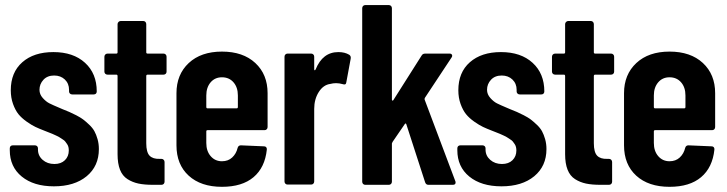

<svg xmlns="http://www.w3.org/2000/svg" viewBox="-20 -720 2833 748"><path d="M189.9 5.9Q111.3 5.9 64.7 -32.2Q18.1 -70.3 18.1 -134.8V-142.1Q18.1 -147.5 21.2 -150.6Q24.4 -153.8 29.8 -153.8H116.2Q121.1 -153.8 124.5 -150.6Q127.9 -147.5 127.9 -142.1V-137.2Q127.9 -113.3 146.2 -97.2Q164.6 -81.1 191.9 -81.1Q217.8 -81.1 232.9 -95.9Q248 -110.8 248 -133.8Q248 -140.6 246.6 -147Q245.1 -153.3 241.2 -158.9Q237.3 -164.6 234.1 -168.7Q231 -172.9 223.4 -177.5Q215.8 -182.1 212.2 -184.8Q208.5 -187.5 198.2 -192.1Q188 -196.8 184.1 -198.5Q180.2 -200.2 168.2 -204.8Q156.2 -209.5 152.8 -210.9Q132.3 -218.8 117.9 -225.6Q103.5 -232.4 84 -246.1Q64.5 -259.8 52 -275.1Q39.6 -290.5 30.8 -314.9Q22 -339.4 22 -368.2Q22 -438 66.9 -477.5Q111.8 -517.1 188 -517.1Q265.6 -517.1 311.3 -475.3Q356.9 -433.6 356.9 -363.8Q356.9 -358.4 353.8 -355.2Q350.6 -352.1 345.2 -352.1H261.2Q255.9 -352.1 252.4 -355.5Q249 -358.9 249 -363.8V-370.1Q249 -394.5 232.7 -410.2Q216.3 -425.8 190.9 -425.8Q164.6 -425.8 149.2 -409.2Q133.8 -392.6 133.8 -370.1Q133.8 -352.5 146.7 -338.1Q159.7 -323.7 172.4 -317.4Q185.1 -311 212.9 -299.3Q219.7 -296.4 223.1 -294.9Q240.2 -288.1 250 -283.9Q259.8 -279.8 276.9 -271Q293.9 -262.2 304.2 -254.4Q314.5 -246.6 327.6 -234.1Q340.8 -221.7 347.9 -208.7Q355 -195.8 360.1 -177.7Q365.2 -159.7 365.2 -139.2Q365.2 -72.8 317.6 -33.4Q270 5.9 189.9 5.9Z M628.9 -440.9Q628.9 -435.5 625.5 -432.4Q622.1 -429.2 617.2 -429.2H555.2Q549.8 -429.2 549.8 -423.8V-162.1Q549.8 -127 562.7 -113.5Q575.7 -100.1 602.1 -101.1H608.9Q614.3 -101.1 617.7 -97.4Q621.1 -93.8 621.1 -88.9V-12.2Q621.1 -6.8 617.7 -3.4Q614.3 0 608.9 0H575.2Q542.5 0 519.3 -4.9Q496.1 -9.8 476.6 -22.2Q457 -34.7 447.5 -58.8Q438 -83 438 -119.1V-423.8Q438 -429.2 433.1 -429.2H398.9Q393.6 -429.2 390.1 -432.6Q386.7 -436 386.7 -440.9V-499Q386.7 -503.9 390.1 -507.6Q393.6 -511.2 398.9 -511.2H433.1Q438 -511.2 438 -516.1V-626Q438 -630.9 441.7 -634.5Q445.3 -638.2 450.2 -638.2H538.1Q543 -638.2 546.4 -634.8Q549.8 -631.3 549.8 -626V-516.1Q549.8 -511.2 555.2 -511.2H617.2Q622.1 -511.2 625.5 -507.8Q628.9 -504.4 628.9 -499Z M1022.5 -225.1Q1022.5 -219.7 1019 -216.3Q1015.6 -212.9 1010.7 -212.9H788.6Q783.7 -212.9 783.7 -208V-163.1Q783.7 -131.3 800.8 -111.6Q817.9 -91.8 844.7 -91.8Q868.7 -91.8 884.5 -106.4Q900.4 -121.1 905.8 -144Q908.7 -153.8 918.5 -153.8L1008.8 -149.9Q1014.2 -149.9 1017.1 -146.5Q1020 -143.1 1019.5 -137.2Q1012.2 -67.4 967.8 -29.8Q923.3 7.8 844.7 7.8Q762.7 7.8 715.1 -35.6Q667.5 -79.1 667.5 -153.8V-356.9Q667.5 -429.7 715.3 -474.4Q763.2 -519 844.7 -519Q926.8 -519 974.6 -474.6Q1022.5 -430.2 1022.5 -356.9ZM844.7 -418.9Q817.4 -418.9 800.5 -399.2Q783.7 -379.4 783.7 -348.1V-303.2Q783.7 -297.9 788.6 -297.9H901.9Q906.7 -297.9 906.7 -303.2V-348.1Q906.7 -379.9 889.6 -399.4Q872.6 -418.9 844.7 -418.9Z M1298.3 -517.1Q1323.2 -517.1 1340.3 -506.8Q1348.1 -502 1346.2 -491.2L1329.1 -398.9Q1327.6 -387.7 1315.4 -392.1Q1301.8 -396 1289.6 -396Q1277.3 -396 1267.1 -393.1Q1239.7 -389.6 1221.9 -361.6Q1204.1 -333.5 1204.1 -295.9V-13.2Q1204.1 -7.8 1200.7 -4.4Q1197.3 -1 1192.4 -1H1100.1Q1095.2 -1 1091.8 -4.4Q1088.4 -7.8 1088.4 -13.2V-499Q1088.4 -504.4 1091.8 -507.8Q1095.2 -511.2 1100.1 -511.2H1192.4Q1197.3 -511.2 1200.7 -507.8Q1204.1 -504.4 1204.1 -499V-450.2Q1204.1 -447.8 1205.1 -446.8Q1206.1 -445.8 1207.3 -446.5Q1208.5 -447.3 1209.5 -449.2Q1236.8 -517.1 1298.3 -517.1Z M1402.8 0Q1397.9 0 1394.5 -3.4Q1391.1 -6.8 1391.1 -12.2V-688Q1391.1 -693.4 1394.5 -696.8Q1397.9 -700.2 1402.8 -700.2H1495.1Q1500 -700.2 1503.4 -696.8Q1506.8 -693.4 1506.8 -688V-332Q1506.8 -329.6 1508.1 -328.6Q1509.3 -327.6 1510.7 -328.4Q1512.2 -329.1 1513.2 -331.1L1622.1 -502.9Q1626.5 -511.2 1636.2 -511.2H1731.9Q1738.3 -511.2 1740.7 -506.6Q1743.2 -502 1739.3 -496.1L1635.3 -338.9Q1633.3 -334.5 1634.3 -332L1753.9 -14.2Q1754.9 -12.2 1754.9 -8.8Q1754.9 0 1744.1 0H1648.9Q1639.6 0 1636.2 -9.8L1563 -235.8Q1562.5 -237.8 1561.5 -238.5Q1560.5 -239.3 1559.3 -238.8Q1558.1 -238.3 1557.1 -236.8L1509.3 -167Q1506.8 -162.1 1506.8 -161.1V-12.2Q1506.8 -6.8 1503.4 -3.4Q1500 0 1495.1 0Z M1933.6 5.9Q1855 5.9 1808.3 -32.2Q1761.7 -70.3 1761.7 -134.8V-142.1Q1761.7 -147.5 1764.9 -150.6Q1768.1 -153.8 1773.4 -153.8H1859.9Q1864.7 -153.8 1868.2 -150.6Q1871.6 -147.5 1871.6 -142.1V-137.2Q1871.6 -113.3 1889.9 -97.2Q1908.2 -81.1 1935.5 -81.1Q1961.4 -81.1 1976.6 -95.9Q1991.7 -110.8 1991.7 -133.8Q1991.7 -140.6 1990.2 -147Q1988.8 -153.3 1984.9 -158.9Q1981 -164.6 1977.8 -168.7Q1974.6 -172.9 1967 -177.5Q1959.5 -182.1 1955.8 -184.8Q1952.1 -187.5 1941.9 -192.1Q1931.6 -196.8 1927.7 -198.5Q1923.8 -200.2 1911.9 -204.8Q1899.9 -209.5 1896.5 -210.9Q1876 -218.8 1861.6 -225.6Q1847.2 -232.4 1827.6 -246.1Q1808.1 -259.8 1795.7 -275.1Q1783.2 -290.5 1774.4 -314.9Q1765.6 -339.4 1765.6 -368.2Q1765.6 -438 1810.5 -477.5Q1855.5 -517.1 1931.6 -517.1Q2009.3 -517.1 2054.9 -475.3Q2100.6 -433.6 2100.6 -363.8Q2100.6 -358.4 2097.4 -355.2Q2094.2 -352.1 2088.9 -352.1H2004.9Q1999.5 -352.1 1996.1 -355.5Q1992.7 -358.9 1992.7 -363.8V-370.1Q1992.7 -394.5 1976.3 -410.2Q1960 -425.8 1934.6 -425.8Q1908.2 -425.8 1892.8 -409.2Q1877.4 -392.6 1877.4 -370.1Q1877.4 -352.5 1890.4 -338.1Q1903.3 -323.7 1916 -317.4Q1928.7 -311 1956.5 -299.3Q1963.4 -296.4 1966.8 -294.9Q1983.9 -288.1 1993.7 -283.9Q2003.4 -279.8 2020.5 -271Q2037.6 -262.2 2047.9 -254.4Q2058.1 -246.6 2071.3 -234.1Q2084.5 -221.7 2091.6 -208.7Q2098.6 -195.8 2103.8 -177.7Q2108.9 -159.7 2108.9 -139.2Q2108.9 -72.8 2061.3 -33.4Q2013.7 5.9 1933.6 5.9Z M2372.6 -440.9Q2372.6 -435.5 2369.1 -432.4Q2365.7 -429.2 2360.8 -429.2H2298.8Q2293.5 -429.2 2293.5 -423.8V-162.1Q2293.5 -127 2306.4 -113.5Q2319.3 -100.1 2345.7 -101.1H2352.5Q2357.9 -101.1 2361.3 -97.4Q2364.7 -93.8 2364.7 -88.9V-12.2Q2364.7 -6.8 2361.3 -3.4Q2357.9 0 2352.5 0H2318.8Q2286.1 0 2262.9 -4.9Q2239.7 -9.8 2220.2 -22.2Q2200.7 -34.7 2191.2 -58.8Q2181.6 -83 2181.6 -119.1V-423.8Q2181.6 -429.2 2176.8 -429.2H2142.6Q2137.2 -429.2 2133.8 -432.6Q2130.4 -436 2130.4 -440.9V-499Q2130.4 -503.9 2133.8 -507.6Q2137.2 -511.2 2142.6 -511.2H2176.8Q2181.6 -511.2 2181.6 -516.1V-626Q2181.6 -630.9 2185.3 -634.5Q2189 -638.2 2193.8 -638.2H2281.7Q2286.6 -638.2 2290 -634.8Q2293.5 -631.3 2293.5 -626V-516.1Q2293.5 -511.2 2298.8 -511.2H2360.8Q2365.7 -511.2 2369.1 -507.8Q2372.6 -504.4 2372.6 -499Z M2766.1 -225.1Q2766.1 -219.7 2762.7 -216.3Q2759.3 -212.9 2754.4 -212.9H2532.2Q2527.3 -212.9 2527.3 -208V-163.1Q2527.3 -131.3 2544.4 -111.6Q2561.5 -91.8 2588.4 -91.8Q2612.3 -91.8 2628.2 -106.4Q2644 -121.1 2649.4 -144Q2652.3 -153.8 2662.1 -153.8L2752.4 -149.9Q2757.8 -149.9 2760.7 -146.5Q2763.7 -143.1 2763.2 -137.2Q2755.9 -67.4 2711.4 -29.8Q2667 7.8 2588.4 7.8Q2506.3 7.8 2458.7 -35.6Q2411.1 -79.1 2411.1 -153.8V-356.9Q2411.1 -429.7 2459 -474.4Q2506.8 -519 2588.4 -519Q2670.4 -519 2718.3 -474.6Q2766.1 -430.2 2766.1 -356.9ZM2588.4 -418.9Q2561 -418.9 2544.2 -399.2Q2527.3 -379.4 2527.3 -348.1V-303.2Q2527.3 -297.9 2532.2 -297.9H2645.5Q2650.4 -297.9 2650.4 -303.2V-348.1Q2650.4 -379.9 2633.3 -399.4Q2616.2 -418.9 2588.4 -418.9Z"/></svg>

Font: Barlow Condensed SemiBold
Style: Regular
Weight: 600
Width: 3
Designer: Jeremy Tribby
Foundry: Tribby Type
Version: Version 1.422;hotconv 1.0.109;makeotfexe 2.5.65596